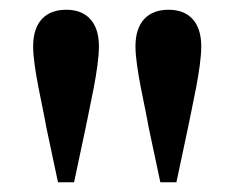

<svg xmlns="http://www.w3.org/2000/svg" viewBox="-20 -840 481 394"><path d="M116 -820C74 -820 48 -795 48 -745C48 -700 68 -621 75 -579L99 -466H132L156 -579C164 -621 183 -699 183 -745C183 -795 157 -820 116 -820ZM326 -820C284 -820 258 -795 258 -745C258 -700 278 -621 285 -579L309 -466H342L366 -579C374 -621 393 -699 393 -745C393 -795 367 -820 326 -820Z"/></svg>

Font: Noto Serif CJK JP
Style: Bold
Weight: 700
Designer: Ryoko NISHIZUKA 西塚涼子 (kana & ideographs); Frank Grießhammer (Latin, Greek & Cyrillic); Wenlong ZHANG 张文龙 (bopomofo); San
Foundry: Adobe Systems Incorporated
Version: Version 1.000;PS 1;hotconv 16.6.53;makeotf.lib2.5.65590